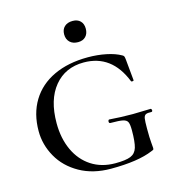

<svg xmlns="http://www.w3.org/2000/svg" viewBox="-101 -734 756 831"><g transform="rotate(-15 277.5 -318.5)"><path d="M34 -226Q34 -304 69 -361.5Q104 -419 169 -449.5Q234 -480 322 -480Q365 -480 404 -472Q443 -464 469 -449Q475 -446 476.5 -441.5Q478 -437 479 -427L488 -333Q488 -330 482.5 -329.5Q477 -329 476 -332Q424 -463 299 -463Q216 -463 167 -403.5Q118 -344 118 -239Q118 -171 142.5 -118Q167 -65 212.5 -35.5Q258 -6 319 -6Q366 -6 388 -15Q410 -24 417.5 -48.5Q425 -73 425 -126Q425 -152 420 -162.5Q415 -173 399 -176.5Q383 -180 343 -180Q337 -180 337 -188Q337 -191 338.5 -193.5Q340 -196 342 -196Q394 -192 447 -192Q471 -192 527 -194Q529 -194 530.5 -191.5Q532 -189 532 -187Q532 -180 527 -180Q509 -181 501.5 -177Q494 -173 492 -160.5Q490 -148 490 -116Q490 -71 492 -53Q494 -35 494 -28Q494 -22 492.5 -20.5Q491 -19 483 -16Q417 12 295 12Q215 12 155.5 -21.5Q96 -55 65 -110Q34 -165 34 -226ZM249 -602Q249 -624 262.5 -636.5Q276 -649 299 -649Q321 -649 333.5 -636.5Q346 -624 346 -602Q346 -580 333.5 -567Q321 -554 299 -554Q276 -554 262.5 -567Q249 -580 249 -602Z"/></g></svg>

Font: Cormorant Unicase Medium
Style: Regular
Weight: 500
Designer: Christian Thalmann (Catharsis Fonts)
Foundry: Catharsis Fonts
Version: Version 4.000